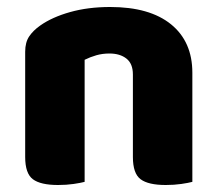

<svg xmlns="http://www.w3.org/2000/svg" viewBox="-20 -521 623 549"><path d="M530 -1Q519 2 498.5 5Q478 8 454 8Q404 8 382 -8.5Q360 -25 360 -72V-308Q360 -339 341.5 -353.5Q323 -368 293 -368Q273 -368 255.5 -363Q238 -358 222 -350V-1Q211 2 190.5 5Q170 8 146 8Q96 8 74 -8.5Q52 -25 52 -72V-373Q52 -400 63.5 -417Q75 -434 95 -448Q129 -472 180.5 -486.5Q232 -501 295 -501Q408 -501 469 -451.5Q530 -402 530 -313Z"/></svg>

Font: Baloo Bhai 2 ExtraBold
Style: Regular
Weight: 800
Designer: Supriya Tembe, Noopur Datye and Ek Type
Foundry: Ek Type
Version: Version 1.640;PS 1.000;hotconv 16.6.51;makeotf.lib2.5.65220;